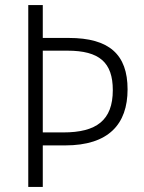

<svg xmlns="http://www.w3.org/2000/svg" viewBox="-20 -734 566 754"><path d="M481 -383C481 -520 409 -585 250 -585H148V-714H91V0H148V-163H236C406 -163 481 -246 481 -383ZM229 -214H148V-535H245C370 -535 423 -489 423 -380C423 -261 358 -214 229 -214Z"/></svg>

Font: Noto Sans Devanagari SemiCondensed Light
Style: Regular
Weight: 300
Width: 4
Designer: Jelle Bosma - Monotype Design Team
Foundry: Monotype Imaging Inc.
Version: Version 2.004